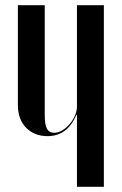

<svg xmlns="http://www.w3.org/2000/svg" viewBox="-20 -719 468 739"><path d="M274.2 -276.8H276.2V-246.8V0H379.8V-699H276.2V-309.5Q276.2 -292 268.6 -274.2Q261 -256.5 248.2 -241.6Q235.5 -226.8 219.6 -217.2Q203.8 -207.8 188.2 -207.8Q169.8 -207.8 161 -223Q152.2 -238.2 152.2 -276.8V-699H48.8V-314.2Q48.8 -286.5 57.2 -264.2Q65.8 -242 81 -226.8Q96.2 -211.5 117 -203.2Q137.8 -195 163 -195Q200 -195 227.6 -214.6Q255.2 -234.2 274.2 -276.8Z"/></svg>

Font: Moniqa Black
Style: Regular
Weight: 900
Designer: Rajesh Rajput
Foundry: Rajesh Rajput
Version: Version 1.000